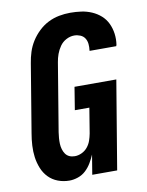

<svg xmlns="http://www.w3.org/2000/svg" viewBox="-85 -804 669 873"><g transform="rotate(-10 250.0 -367.5)"><path d="M165 8Q137 8 112 -1.5Q87 -11 69 -29.5Q51 -48 41 -73Q31 -98 27.5 -124Q24 -150 25.5 -178Q27 -206 32 -234L84 -548Q88 -574 96 -599Q104 -624 118.5 -647Q133 -670 153.5 -689.5Q174 -709 198 -721Q222 -733 248 -738Q274 -743 300 -743Q326 -743 351 -739.5Q376 -736 399 -726Q422 -716 440 -700Q458 -684 468.5 -662Q479 -640 482.5 -614.5Q486 -589 482 -563Q481 -562 481 -560.5Q481 -559 480 -557H357Q357 -558 357 -558.5Q357 -559 357 -560Q359 -574 357.5 -589Q356 -604 348.5 -615.5Q341 -627 327.5 -632.5Q314 -638 300 -638Q281 -638 263 -628.5Q245 -619 233.5 -602.5Q222 -586 215.5 -568Q209 -550 206 -531L154 -217Q152 -204 151 -190.5Q150 -177 150.5 -164.5Q151 -152 154.5 -139.5Q158 -127 165 -117Q172 -107 183 -102Q194 -97 208 -97Q224 -97 240 -104.5Q256 -112 267 -125.5Q278 -139 283.5 -155Q289 -171 292 -187L311 -303H244L261 -408H454L386 0H271L286 -91Q278 -72 267 -53.5Q256 -35 240.5 -20.5Q225 -6 204.5 1Q184 8 165 8Z"/></g></svg>

Font: Iosevka Curly XBdObl
Style: Regular
Weight: 800
Italic angle: -9°
Monospace: yes
Designer: Belleve Invis
Foundry: Belleve Invis
Version: Version 11.1.0; ttfautohint (v1.8.3)